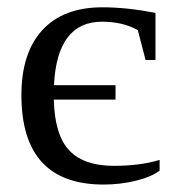

<svg xmlns="http://www.w3.org/2000/svg" viewBox="-20 -491 469 521"><path d="M413.1 -27.8Q389.2 -10.3 347.2 -0.2Q305.2 9.8 261.2 9.8Q38.1 9.8 38.1 -232.9Q38.1 -347.7 95 -409.4Q151.9 -471.2 257.8 -471.2Q323.7 -471.2 401.9 -456.1V-328.1H375L354 -409.2Q313.5 -432.1 256.8 -432.1Q134.8 -432.1 126.5 -259.8H293.5V-220.7H126Q128.4 -124.5 168 -82.8Q207.5 -41 289.1 -41Q360.4 -41 413.1 -57.1Z"/></svg>

Font: Times New Roman
Style: Regular
Weight: 400
Designer: Steve Matteson
Foundry: Ascender Corporation
Version: Version 2.00.3